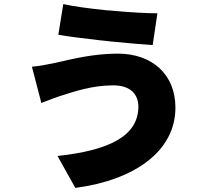

<svg xmlns="http://www.w3.org/2000/svg" viewBox="-20 -844 1040 938"><path d="M749 -779C694 -779 611 -784 525 -792L514 -793C512 -793 510 -793 509 -793L498 -794C420 -802 343 -812 289 -824L265 -674C318 -665 392 -656 469 -647L480 -646C495 -644 510 -643 525 -641L536 -640C607 -633 676 -627 726 -624L749 -779ZM837 -318C837 -482 722 -582 555 -582C436 -582 330 -555 255 -538C221 -531 173 -521 136 -518L182 -341C213 -353 262 -372 290 -380C336 -394 426 -427 533 -427C622 -427 656 -379 656 -323C656 -179 512 -109 261 -82L348 74C637 36 837 -105 837 -318Z"/></svg>

Font: Glow Sans SC Normal Heavy
Style: Regular
Weight: 900
Designer: Ryoko NISHIZUKA (kana, bopomofo & ideographs); Paul D. Hunt (Latin, Greek & Cyrillic); Sandoll Communications, Soo-young
Version: Version 0.93